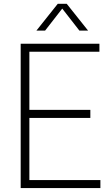

<svg xmlns="http://www.w3.org/2000/svg" viewBox="-20 -964 561 984"><path d="M86 0V-740H489.5V-699H130.5V-401H443V-359.5H130.5V-41H494.5V0ZM166.5 -807 276 -944.5H322L431.5 -807H387L299 -920L211 -807Z"/></svg>

Font: Encode Sans SemiCondensed SemiCondensed ExtraLight
Style: Regular
Weight: 200
Width: 4
Designer: Multiple Designers
Foundry: Impallari Type
Version: Version 3.000; ttfautohint (v1.8.3) -l 8 -r 50 -G 200 -x 14 